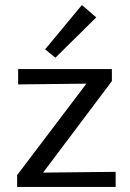

<svg xmlns="http://www.w3.org/2000/svg" viewBox="-20 -742 515 762"><path d="M200 -513 159 -546 305 -722 362 -673ZM439 -60V0H48V-47L323 -410L52 -407V-468H424V-420L151 -57Z"/></svg>

Font: Ysabeau SC Medium
Style: Regular
Weight: 500
Designer: Christian Thalmann (Catharsis Fonts)
Version: Version 0.003